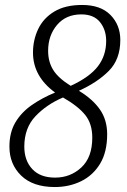

<svg xmlns="http://www.w3.org/2000/svg" viewBox="-20 -744 512 774"><path d="M201 10Q113 10 65.5 -36Q18 -82 18 -153Q18 -210 42 -250.5Q66 -291 107.5 -320Q149 -349 202 -371Q113 -436 113 -532Q113 -583 134 -627Q155 -671 199 -697.5Q243 -724 311 -724Q386 -724 425.5 -683.5Q465 -643 465 -583Q465 -505 419 -458.5Q373 -412 298 -378Q353 -345 382.5 -303Q412 -261 412 -203Q412 -131 383.5 -84Q355 -37 307 -13.5Q259 10 201 10ZM265 -398Q341 -433 374.5 -476.5Q408 -520 408 -579Q408 -624 383 -655Q358 -686 308 -686Q246 -686 210 -643.5Q174 -601 174 -539Q174 -495 194.5 -462Q215 -429 265 -398ZM202 -28Q264 -28 308 -69Q352 -110 352 -189Q352 -245 323.5 -280.5Q295 -316 234 -351Q168 -323 123 -275.5Q78 -228 78 -153Q78 -97 110 -62.5Q142 -28 202 -28Z"/></svg>

Font: Noto Serif Condensed Light
Style: Italic
Weight: 300
Width: 3
Italic angle: -12°
Designer: Monotype Design Team
Foundry: Monotype Imaging Inc.
Version: Version 2.014; ttfautohint (v1.8.4.7-5d5b)